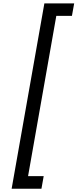

<svg xmlns="http://www.w3.org/2000/svg" viewBox="-20 -962 468 1160"><path d="M50.3 178.2 248.1 -941.6H428.2L414.6 -866.1H320.2L149.6 102H244L230.4 178.2Z"/></svg>

Font: Poppins Variable
Style: Italic
Weight: 100
Italic angle: -10°
Designer: Jonny Pinhorn
Foundry: Indian Type Foundry
Version: Version 6.000